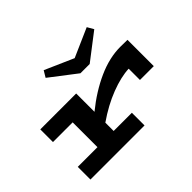

<svg xmlns="http://www.w3.org/2000/svg" viewBox="-142 -1004 1275 1275"><g transform="rotate(-45 495.0 -366.5)"><path d="M907 -482V-235H777V-341Q703 -338 607.5 -301.5Q512 -265 414 -197V-119H585V0H77V-119H262V-352H77V-471H414V-299Q520 -385 629 -434Q738 -483 840 -483ZM801 -688 616 -546H529L344 -688L371 -733L573 -644L775 -733Z"/></g></svg>

Font: BioRhyme Expanded ExtraBold
Style: Regular
Weight: 800
Width: 7
Designer: Aoife Mooney
Foundry: Aoife Mooney Type
Version: Version 1.001